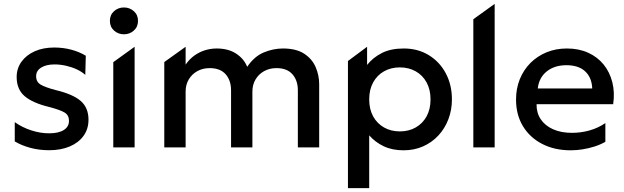

<svg xmlns="http://www.w3.org/2000/svg" viewBox="-20 -760 3220 990"><path d="M233.3 14.6Q182.7 14.6 137.1 2.5Q91.6 -9.6 56.1 -30.9V-130.2Q93.8 -103.3 140.6 -88Q187.4 -72.6 233.2 -72.6Q281.6 -72.6 308.7 -89.5Q335.7 -106.4 335.7 -137.1Q335.7 -165.8 313.5 -179.5Q291.2 -193.2 234.2 -208.2Q147.9 -229.1 106.9 -264.4Q65.9 -299.6 65.9 -362.8Q65.9 -407.5 90.8 -441.8Q115.6 -476.2 159.1 -495.6Q202.7 -515 259.4 -515Q305.5 -515 347 -504Q388.6 -493 422.4 -472.6L419.8 -373.9Q401.7 -390.3 375.8 -402.4Q349.9 -414.4 320.1 -421.1Q290.3 -427.8 260.8 -427.8Q218.9 -427.8 192.6 -411.7Q166.3 -395.6 166.3 -366.9Q166.3 -337.4 190 -323.5Q213.8 -309.6 267.3 -295.5Q355.9 -274.4 396.1 -239.5Q436.3 -204.7 436.3 -142.6Q436.3 -95 410.9 -59.7Q385.5 -24.4 339.8 -4.9Q294.1 14.6 233.3 14.6Z M564.1 0V-439.5L674.1 -518.8V0ZM619.1 -583.2Q589.4 -583.2 568 -602.4Q546.6 -621.6 546.6 -652.4Q546.6 -683.1 568 -702.3Q589.4 -721.5 619.1 -721.5Q648.7 -721.5 670.1 -702.3Q691.6 -683.1 691.6 -652.4Q691.6 -621.6 670.1 -602.4Q648.7 -583.2 619.1 -583.2Z M827.1 0V-440.1L937.1 -518.8V-426.9Q957.2 -455.9 983.1 -474.2Q1009 -492.5 1038 -501.2Q1067.1 -510 1096.8 -510Q1157.4 -510 1197.8 -483.4Q1238.1 -456.8 1254.6 -415.5Q1291.3 -469.4 1340.3 -489.7Q1389.3 -510 1438.9 -510Q1507.7 -510 1548.7 -482.9Q1589.7 -455.8 1607.8 -413.5Q1625.8 -371.2 1625.8 -326V0H1515.8V-294Q1515.8 -345.4 1487.8 -377.1Q1459.9 -408.8 1405.3 -408.8Q1370.2 -408.8 1342.1 -393.3Q1313.9 -377.8 1297.7 -350.5Q1281.4 -323.2 1281.4 -288V0H1171.4V-294Q1171.4 -345.4 1143.5 -377.1Q1115.5 -408.8 1060.9 -408.8Q1025.8 -408.8 997.7 -393.3Q969.6 -377.8 953.3 -350.5Q937.1 -323.2 937.1 -288V0Z M1774.1 210V-445.4L1872.8 -518.8V-425.2Q1902.6 -462.8 1948.5 -486.4Q1994.4 -510 2061.9 -510Q2134.6 -510 2190.7 -475.8Q2246.8 -441.6 2278.5 -382.2Q2310.2 -322.8 2310.2 -247.5Q2310.2 -192.9 2292 -145.2Q2273.9 -97.6 2240.6 -61.6Q2207.3 -25.6 2161.6 -5.3Q2115.9 15 2060.4 15Q2002.4 15 1958.4 -5.9Q1914.4 -26.9 1883.7 -62.2V210ZM2041.8 -82.5Q2087.8 -82.5 2123.5 -102.8Q2159.2 -123 2179.6 -159.9Q2199.9 -196.9 2199.9 -247.5Q2199.9 -298.1 2179.5 -335.2Q2159.1 -372.3 2123.3 -392.4Q2087.6 -412.5 2041.8 -412.5Q1996 -412.5 1960.3 -392.4Q1924.6 -372.3 1904.1 -335.2Q1883.7 -298.1 1883.7 -247.5Q1883.7 -196.9 1904 -159.9Q1924.4 -123 1960.1 -102.8Q1995.8 -82.5 2041.8 -82.5Z M2420.6 0V-660.8L2530.6 -740V0Z M2923.1 15Q2839.2 15 2775.7 -17.8Q2712.1 -50.6 2676.4 -109.4Q2640.8 -168.3 2640.8 -246.6Q2640.8 -303.7 2660.3 -351.9Q2679.9 -400.1 2715.3 -435.5Q2750.8 -470.9 2798.6 -490.5Q2846.3 -510 2902.9 -510Q2964.2 -510 3012.3 -488.3Q3060.4 -466.6 3092.2 -427.6Q3123.9 -388.6 3137.2 -336.3Q3150.6 -284.1 3141.7 -222.8H2746.7Q2745.8 -178.5 2768 -145.3Q2790.2 -112.2 2831.5 -93.6Q2872.8 -75 2928.9 -75Q2976.4 -75 3020.7 -87.7Q3064.9 -100.4 3101.4 -125.4V-28.8Q3076.2 -14.4 3046.1 -4.7Q3015.9 4.9 2984.5 10Q2953 15 2923.1 15ZM2752.8 -304H3033.7Q3031.5 -360.1 2997.4 -391.9Q2963.3 -423.8 2900.7 -423.8Q2839.2 -423.8 2799.3 -391.9Q2759.4 -360.1 2752.8 -304Z"/></svg>

Font: Geologica-Sharp
Style: Regular
Weight: 100
Designer: Sindre Bremnes, Frode Helland
Foundry: Monokrom Skriftforlag AS
Version: Version 1.010;gftools[0.9.28]